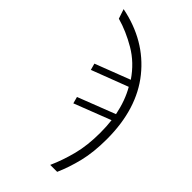

<svg xmlns="http://www.w3.org/2000/svg" viewBox="-296 -860 1193 1193"><g transform="rotate(45 300.0 -263.5)"><path d="M463 240Q495 168 516.5 80.5Q538 -7 538 -122Q538 -388 404 -554.5Q270 -721 40 -767L61 -704Q147 -680 234 -629Q321 -578 382 -488L151 -399L163 -356L404 -448Q448 -372 468 -272L221 -176L233 -132L475 -226Q481 -177 481 -120Q481 -10 458.5 77Q436 164 402 240Z"/></g></svg>

Font: Noto Sans Mono UI Light
Style: Regular
Weight: 300
Designer: Monotype Design team
Foundry: Monotype Imaging Inc.
Version: 1.000